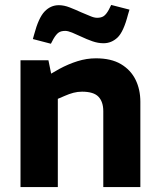

<svg xmlns="http://www.w3.org/2000/svg" viewBox="-20 -757 645 777"><path d="M63 0V-513H176L187 -459L220 -478Q257 -498 294 -509.5Q331 -521 368 -521Q430 -521 469.5 -497.5Q509 -474 528.5 -434.5Q548 -395 548 -345V0H398V-307Q398 -345 378.5 -365.5Q359 -386 312 -386Q294 -386 277 -381.5Q260 -377 242 -369L214 -357V0ZM186 -580 113 -599 118 -617Q136 -685 160.5 -710.5Q185 -736 218 -736Q239 -736 262 -727Q285 -718 309 -707Q329 -699 345 -692Q361 -685 373 -685Q390 -685 400 -692Q410 -699 420 -717L430 -737L504 -718L498 -698Q480 -628 455.5 -605Q431 -582 399 -582Q377 -582 354 -590Q331 -598 308 -609Q289 -618 272 -625Q255 -632 244 -632Q227 -632 217 -625Q207 -618 196 -599Z"/></svg>

Font: REM SemiBold
Style: Regular
Weight: 600
Designer: Octavio Pardo
Foundry: Ashler Design
Version: Version 1.005;gftools[0.9.28]